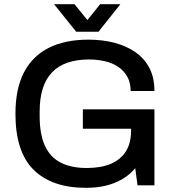

<svg xmlns="http://www.w3.org/2000/svg" viewBox="-20 -888 835 920"><path d="M392 12Q229 12 141.5 -74Q54 -160 54 -343Q54 -463 95 -541.5Q136 -620 214 -659Q292 -698 404 -698Q471 -698 528.5 -683Q586 -668 629.5 -637.5Q673 -607 696.5 -561Q720 -515 720 -452H606Q606 -491 590.5 -519.5Q575 -548 547.5 -567Q520 -586 483.5 -594.5Q447 -603 406 -603Q349 -603 304.5 -588Q260 -573 230 -542Q200 -511 185 -464Q170 -417 170 -353V-332Q170 -244 195.5 -189Q221 -134 271.5 -108.5Q322 -83 395 -83Q464 -83 511 -103Q558 -123 583 -162.5Q608 -202 608 -261V-271H377V-364H720V0H639L628 -82Q600 -49 564 -28.5Q528 -8 485.5 2Q443 12 392 12ZM239 -868H337L423 -762L374 -761L460 -868H557L452 -736H345Z"/></svg>

Font: Archivo SemiBold Medium
Style: Regular
Weight: 500
Version: Version 2.001